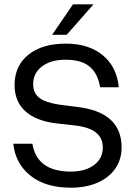

<svg xmlns="http://www.w3.org/2000/svg" viewBox="-20 -861 624 889"><path d="M413 -841 289 -700H221.5L318 -841ZM328 -280 242.5 -289.5Q148 -300.5 97.8 -345.5Q47.5 -390.5 47.5 -467.5Q47.5 -556 111.2 -607.5Q175 -659 285 -659Q390.5 -659 455.8 -605.2Q521 -551.5 530 -457H443.5Q433 -521.5 394.5 -553Q356 -584.5 283.5 -584.5Q215.5 -584.5 174.5 -553.5Q133.5 -522.5 133.5 -471Q133.5 -429.5 162.8 -407.5Q192 -385.5 255 -376.5L336.5 -366Q543 -342 543 -179Q543 -122 513.5 -80Q484 -38 431.2 -15Q378.5 8 307.5 8Q191 8 121.2 -47.5Q51.5 -103 41.5 -195.5H130Q151 -66.5 308.5 -66.5Q374.5 -66.5 415.2 -96.8Q456 -127 456 -178.5Q456 -265.5 328 -280Z"/></svg>

Font: Overused Grotesk
Style: Regular
Weight: 450
Version: Version 0.004